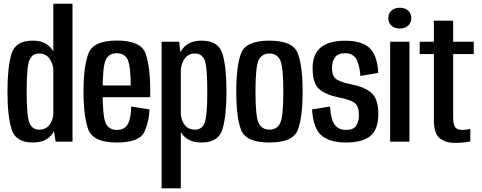

<svg xmlns="http://www.w3.org/2000/svg" viewBox="-20 -760 2585 1030"><path d="M156 4.5Q63 4.5 41.5 -68.2Q20 -141 20 -270Q20 -398 41.2 -470Q62.5 -542 155 -542Q220 -542 253.2 -502.5Q286.5 -463 288.5 -398L266.5 -384.5Q264 -420 244.8 -446.5Q225.5 -473 189.5 -473Q154.5 -473 138.8 -439.2Q123 -405.5 123 -269.5Q123 -132 138.8 -98.2Q154.5 -64.5 189.5 -64.5Q225 -64.5 244.5 -88.8Q264 -113 266.5 -153.5L288.5 -140.5Q286.5 -71.5 254 -33.5Q221.5 4.5 156 4.5ZM278.5 0 266 -77.5V-740H369V0Z M781.5 -173.5Q781.5 -116.5 756.2 -56Q731 4.5 607 4.5Q478 4.5 453 -67.2Q428 -139 428 -269Q428 -401 453.8 -471.8Q479.5 -542.5 607 -542.5Q736 -542.5 761 -472.8Q786 -403 786 -268.5Q786 -252 785.5 -238.5H520V-301.5H689L681.5 -292.5Q681.5 -403.5 665.2 -439Q649 -474.5 607 -474.5Q564.5 -474.5 547.5 -439.2Q530.5 -404 530.5 -269.5Q530.5 -134 547.5 -98.5Q564.5 -63 607 -63Q649.5 -63 666.5 -95.8Q683.5 -128.5 683.5 -188.5L781.5 -173.5Z M1062 4.5Q996.5 4.5 963 -33.5Q929.5 -71.5 928 -140.5L950 -153.5Q952 -113 971.5 -88.8Q991 -64.5 1026.5 -64.5Q1062 -64.5 1077 -98.5Q1092 -132.5 1092 -269.5Q1092 -405.5 1077 -439.2Q1062 -473 1026.5 -473Q990.5 -473 971.2 -446.2Q952 -419.5 950 -384.5L928 -398Q929.5 -463.5 963.2 -502.8Q997 -542 1062.5 -542Q1153 -542 1174 -470Q1195 -398 1195 -270Q1195 -141 1174 -68.2Q1153 4.5 1062 4.5ZM847 -536H941.5L950 -453V250.5H847Z M1425.5 4.5Q1300.5 4.5 1274 -61.5Q1247.5 -127.5 1247.5 -268.5Q1247.5 -409.5 1274 -475.8Q1300.5 -542 1425.5 -542Q1550 -542 1576.8 -475.5Q1603.5 -409 1603.5 -268Q1603.5 -127 1576.8 -61.2Q1550 4.5 1425.5 4.5ZM1425.5 -64.5Q1465 -64.5 1482.5 -98.5Q1500 -132.5 1500 -268.5Q1500 -404.5 1482.5 -438.8Q1465 -473 1425.5 -473Q1386 -473 1368.2 -438.8Q1350.5 -404.5 1350.5 -268.5Q1350.5 -132.5 1368.2 -98.5Q1386 -64.5 1425.5 -64.5Z M1750.5 -188.5Q1755 -117 1776.2 -90Q1797.5 -63 1835 -63Q1876 -63 1890.8 -85.5Q1905.5 -108 1905.5 -141.5Q1905.5 -193 1880 -209.8Q1854.5 -226.5 1796.5 -237.5Q1726.5 -251.5 1691.8 -282.8Q1657 -314 1657 -395Q1657 -469.5 1700.8 -505.5Q1744.5 -541.5 1832.5 -541.5Q1919.5 -541.5 1961.5 -503.5Q2003.5 -465.5 2009.5 -369L1913.5 -352.5Q1908.5 -416.5 1890 -445.5Q1871.5 -474.5 1832.5 -474.5Q1793 -474.5 1777 -452Q1761 -429.5 1761 -394.5Q1761 -349 1787.2 -333.2Q1813.5 -317.5 1868.5 -306.5Q1940 -292.5 1974.8 -259.5Q2009.5 -226.5 2009.5 -148.5Q2009.5 -66 1967.2 -30.8Q1925 4.5 1835.5 4.5Q1751.5 4.5 1706 -32.2Q1660.5 -69 1654 -173Z M2125 -607Q2097 -607 2080 -622.5Q2063 -638 2063 -662.5Q2063 -687.5 2080 -703Q2097 -718.5 2125 -718.5Q2152.5 -718.5 2169.5 -703Q2186.5 -687.5 2186.5 -662.5Q2186.5 -638 2169.5 -622.5Q2152.5 -607 2125 -607ZM2073 -536H2176.5V0H2073Z M2422 6.5Q2368 6.5 2337.8 -19.2Q2307.5 -45 2307.5 -116.5V-470H2231.5V-536H2307.5V-649H2411V-536H2521.5V-470H2411V-133Q2411 -90 2422.5 -76.5Q2434 -63 2458.5 -63Q2480.5 -63 2503 -68.5V-1Q2460.5 6.5 2422 6.5Z"/></svg>

Font: Anybody Narrow Medium
Style: Regular
Weight: 500
Width: 3
Designer: Tyler Finck
Foundry: Etcetera Type Company
Version: Version 1.000; ttfautohint (v1.8)